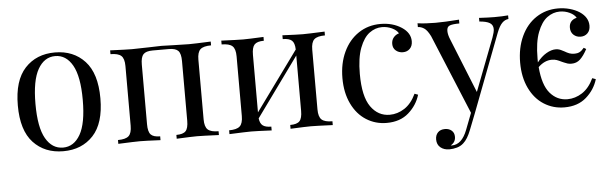

<svg xmlns="http://www.w3.org/2000/svg" viewBox="-42 -562 2709 848"><g transform="rotate(-5 1312.5 -138.0)"><path d="M404 -207.3Q404 -96.8 353.6 -42.7Q303.2 11.3 221 11.3Q138.7 11.3 88.3 -42.7Q37.9 -96.8 37.9 -207.3Q37.9 -317.7 88.3 -372.2Q138.7 -426.6 221 -426.6Q303.2 -426.6 353.6 -372.2Q404 -317.7 404 -207.3ZM116.1 -207.3Q116.1 -103.2 144.4 -54Q172.6 -4.8 221 -4.8Q269.4 -4.8 297.6 -54Q325.8 -103.2 325.8 -207.3Q325.8 -311.3 297.6 -360.9Q269.4 -410.5 221 -410.5Q172.6 -410.5 144.4 -360.9Q116.1 -311.3 116.1 -207.3Z M911.3 -397.6Q877.4 -397.6 863.7 -385.1Q850 -372.6 850 -339.5V-75Q850 -41.9 863.7 -29.4Q877.4 -16.9 911.3 -16.9V0Q837.1 -3.2 814.5 -3.2Q791.9 -3.2 724.2 0V-16.9Q754 -16.9 765.7 -29.4Q777.4 -41.9 777.4 -75V-339.5Q777.4 -372.6 765.7 -385.1Q754 -397.6 724.2 -397.6H652.4Q622.6 -397.6 610.9 -385.1Q599.2 -372.6 599.2 -339.5V-75Q599.2 -41.9 610.9 -29.4Q622.6 -16.9 652.4 -16.9V0Q584.7 -3.2 562.1 -3.2Q539.5 -3.2 465.3 0V-16.9Q499.2 -16.9 512.9 -29.4Q526.6 -41.9 526.6 -75V-339.5Q526.6 -372.6 512.9 -385.1Q499.2 -397.6 465.3 -397.6V-414.5Q539.5 -411.3 562.1 -411.3Q589.5 -411.3 634.7 -412.9Q673.4 -414.5 692.7 -414.5Q711.3 -414.5 746.8 -412.9Q787.1 -411.3 814.5 -411.3Q837.1 -411.3 911.3 -414.5Z M1354.8 -339.5V-75Q1354.8 -41.9 1368.5 -29.4Q1382.3 -16.9 1416.1 -16.9V0Q1341.9 -3.2 1319.4 -3.2Q1296.8 -3.2 1229 0V-16.9Q1258.9 -16.9 1270.6 -29.4Q1282.3 -41.9 1282.3 -75V-320.2L1092.7 -58.1Q1095.2 -35.5 1107.3 -26.2Q1119.4 -16.9 1145.2 -16.9V0Q1077.4 -3.2 1054.8 -3.2Q1032.3 -3.2 958.1 0V-16.9Q991.9 -16.9 1005.6 -29.4Q1019.4 -41.9 1019.4 -75V-339.5Q1019.4 -372.6 1005.6 -385.1Q991.9 -397.6 958.1 -397.6V-414.5Q1032.3 -411.3 1054.8 -411.3Q1077.4 -411.3 1145.2 -414.5V-397.6Q1115.3 -397.6 1103.6 -385.1Q1091.9 -372.6 1091.9 -339.5V-84.7L1282.3 -346.8Q1281.5 -375.8 1269.4 -386.7Q1257.3 -397.6 1229 -397.6V-414.5Q1296.8 -411.3 1319.4 -411.3Q1341.9 -411.3 1416.1 -414.5V-397.6Q1382.3 -397.6 1368.5 -385.1Q1354.8 -372.6 1354.8 -339.5Z M1758.1 -400.8Q1796 -375.8 1796 -338.7Q1796 -317.7 1783.9 -305.6Q1771.8 -293.5 1753.2 -293.5Q1734.7 -293.5 1721.8 -304.4Q1708.9 -315.3 1708.9 -333.9Q1708.9 -350.8 1718.5 -362.5Q1728.2 -374.2 1742.7 -378.2Q1734.7 -392.7 1714.1 -402.4Q1693.5 -412.1 1670.2 -412.1Q1640.3 -412.1 1614.5 -393.1Q1588.7 -374.2 1571.8 -330.2Q1554.8 -286.3 1554.8 -214.5Q1554.8 -114.5 1587.1 -69Q1619.4 -23.4 1671 -23.4Q1705.6 -23.4 1736.7 -43.5Q1767.7 -63.7 1787.9 -106.5L1803.2 -100.8Q1789.5 -54.8 1752 -21.8Q1714.5 11.3 1654.8 11.3Q1604.8 11.3 1564.1 -14.5Q1523.4 -40.3 1500 -89.1Q1476.6 -137.9 1476.6 -202.4Q1476.6 -267.7 1500.4 -318.5Q1524.2 -369.4 1566.9 -398Q1609.7 -426.6 1664.5 -426.6Q1718.5 -426.6 1758.1 -400.8Z M2229.8 -415.3V-399.2Q2213.7 -397.6 2201.2 -384.7Q2188.7 -371.8 2177.4 -342.7L2045.2 4L2017.7 74.2Q2002.4 113.7 1983.1 130.6Q1971 141.9 1954 146.8Q1937.1 151.6 1920.2 151.6Q1896 151.6 1880.6 138.7Q1865.3 125.8 1865.3 103.2Q1865.3 83.9 1876.6 72.2Q1887.9 60.5 1908.1 60.5Q1925.8 60.5 1937.5 70.6Q1949.2 80.6 1949.2 98.4Q1949.2 122.6 1927.4 134.7Q1929 135.5 1932.3 135.5Q1976.6 135.5 2000.8 72.6L2029 -0.8L1883.1 -353.2Q1869.4 -380.6 1855.6 -389.5Q1841.9 -398.4 1828.2 -398.4V-415.3Q1862.9 -410.5 1907.3 -410.5Q1947.6 -410.5 2012.1 -415.3V-398.4Q1983.1 -398.4 1969.8 -393.5Q1956.5 -388.7 1956.5 -370.2Q1956.5 -353.2 1966.1 -330.6L2062.9 -90.3L2152.4 -323.4Q2161.3 -347.6 2161.3 -360.5Q2161.3 -379 2146.8 -387.9Q2132.3 -396.8 2100.8 -399.2V-415.3Q2143.5 -412.9 2168.5 -412.9Q2204 -412.9 2229.8 -415.3Z M2591.1 -100.8Q2577.4 -54.8 2539.9 -21.8Q2502.4 11.3 2442.7 11.3Q2392.7 11.3 2352 -14.5Q2311.3 -40.3 2287.9 -89.1Q2264.5 -137.9 2264.5 -202.4Q2264.5 -267.7 2288.3 -319Q2312.1 -370.2 2354.8 -398.4Q2397.6 -426.6 2451.6 -426.6Q2478.2 -426.6 2503.2 -419.8Q2528.2 -412.9 2546.8 -400.8Q2583.9 -375.8 2583.9 -338.7Q2583.9 -317.7 2571.8 -305.6Q2559.7 -293.5 2541.1 -293.5Q2522.6 -293.5 2509.7 -305.2Q2496.8 -316.9 2496.8 -337.1Q2496.8 -354 2506 -364.5Q2515.3 -375 2530.6 -378.2Q2522.6 -392.7 2502 -402.4Q2481.5 -412.1 2458.1 -412.1Q2428.2 -412.1 2402.4 -393.1Q2376.6 -374.2 2359.7 -330.2Q2342.7 -286.3 2342.7 -214.5V-196.8Q2362.1 -221.8 2384.3 -234.7Q2406.5 -247.6 2425.8 -247.6Q2434.7 -247.6 2441.9 -245.2Q2449.2 -242.7 2454.8 -239.5Q2460.5 -236.3 2462.9 -235.5Q2475 -228.2 2484.7 -224.6Q2494.4 -221 2508.1 -221Q2520.2 -221 2529.8 -225.8Q2539.5 -230.6 2550 -243.5L2560.5 -237.1Q2544.4 -207.3 2528.6 -192.7Q2512.9 -178.2 2490.3 -178.2Q2480.6 -178.2 2472.6 -180.6Q2464.5 -183.1 2457.7 -186.3Q2450.8 -189.5 2448.4 -190.3Q2435.5 -196.8 2426.2 -200Q2416.9 -203.2 2404.8 -203.2Q2372.6 -203.2 2344.4 -175.8Q2350.8 -96 2381.9 -59.7Q2412.9 -23.4 2458.9 -23.4Q2493.5 -23.4 2524.6 -43.5Q2555.6 -63.7 2575.8 -106.5Z"/></g></svg>

Font: Playfair Display
Style: Regular
Weight: 400
Designer: Claus Eggers Sørensen
Foundry: Claus Eggers Sørensen
Version: Version 1.005; ttfautohint (v1.2) -l 10 -r 42 -G 200 -x 21 -